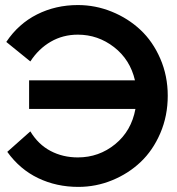

<svg xmlns="http://www.w3.org/2000/svg" viewBox="-20 -730 699 760"><path d="M290 9.8Q203.6 9.8 131.1 -24.9Q58.6 -59.6 8.8 -128.9L100.1 -210Q131.3 -158.2 179.9 -132.6Q228.5 -106.9 288.1 -106.9Q371.6 -106.9 435.8 -159.2Q500 -211.4 516.1 -298.8H95.2V-412.1H514.2Q495.1 -494.1 431.4 -543.5Q367.7 -592.8 288.1 -592.8Q229 -592.8 180.9 -564.9Q132.8 -537.1 100.1 -486.8L4.9 -564Q52.7 -635.7 126.5 -672.9Q200.2 -710 288.1 -710Q357.9 -710 422.4 -683.8Q486.8 -657.7 535.9 -611.8Q585 -565.9 614.5 -497.8Q644 -429.7 644 -351.1Q644 -271.5 614.7 -203.1Q585.4 -134.8 536.6 -88.6Q487.8 -42.5 423.8 -16.4Q359.9 9.8 290 9.8Z"/></svg>

Font: Cakra Normal
Style: Regular
Weight: 400
Designer: Lucia Kollert, Vojtech Kollert
Foundry: OoM Type
Version: Version 1.000;Glyphs 3.1.1 (3148)